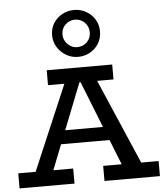

<svg xmlns="http://www.w3.org/2000/svg" viewBox="-65 -1086 978 1142"><g transform="rotate(-5 424.0 -514.5)"><path d="M78 -18 344 -642H501L770 -18H651L405 -639H431L186 -18ZM5 0V-90H333V0ZM238 -240 261 -321H580L602 -240ZM512 0V-90H843V0ZM227 -597V-686H618V-597ZM420 -749Q382 -749 349.5 -768Q317 -787 297 -819Q277 -851 277 -890Q277 -932 297 -963Q317 -994 349.5 -1011.5Q382 -1029 420 -1029Q459 -1029 491.5 -1010.5Q524 -992 543.5 -960.5Q563 -929 563 -889Q563 -848 543.5 -816.5Q524 -785 491.5 -767Q459 -749 420 -749ZM420 -807Q455 -807 478.5 -830.5Q502 -854 502 -889Q502 -923 478.5 -947Q455 -971 420 -971Q387 -971 363 -948Q339 -925 339 -890Q339 -867 350 -848.5Q361 -830 379.5 -818.5Q398 -807 420 -807Z"/></g></svg>

Font: BioRhyme Medium
Style: Regular
Weight: 500
Designer: Aoife Mooney
Foundry: Aoife Mooney Type
Version: Version 1.600;gftools[0.9.33]